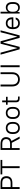

<svg xmlns="http://www.w3.org/2000/svg" viewBox="3122 -3862 747 7030"><g transform="rotate(-90 3495.0 -346.5)"><path d="M90 -700H310Q439 -700 499.5 -643.5Q560 -587 560 -483Q560 -381 498.5 -323.5Q437 -266 310 -266H160V0H90ZM160 -636V-330H310Q403 -330 445.5 -369Q488 -408 488 -483Q488 -558 446 -597Q404 -636 310 -636Z M625 -700H1155V-636H925V0H855V-636H625Z M1781 -288Q1771 -287 1761 -286.5Q1751 -286 1740 -286H1590V0H1520V-700H1740Q1868 -700 1929 -644.5Q1990 -589 1990 -493Q1990 -421 1955.5 -371.5Q1921 -322 1850 -300L2010 0H1932ZM1590 -636V-350H1740Q1833 -350 1875.5 -388.5Q1918 -427 1918 -493Q1918 -559 1875.5 -597.5Q1833 -636 1740 -636Z M2325 7Q2275 7 2234.5 -9Q2194 -25 2165 -55Q2136 -85 2120.5 -128.5Q2105 -172 2105 -228V-272Q2105 -327 2121 -370.5Q2137 -414 2165.5 -444.5Q2194 -475 2234.5 -491Q2275 -507 2325 -507Q2375 -507 2415.5 -491Q2456 -475 2485 -445Q2514 -415 2529.5 -371Q2545 -327 2545 -272V-228Q2545 -173 2529 -129.5Q2513 -86 2484.5 -55.5Q2456 -25 2415 -9Q2374 7 2325 7ZM2325 -55Q2393 -55 2435 -99.5Q2477 -144 2477 -228V-272Q2477 -355 2434.5 -400Q2392 -445 2325 -445Q2257 -445 2215 -400.5Q2173 -356 2173 -272V-228Q2173 -145 2215.5 -100Q2258 -55 2325 -55Z M2875 7Q2825 7 2784.5 -9Q2744 -25 2715 -55Q2686 -85 2670.5 -128.5Q2655 -172 2655 -228V-272Q2655 -327 2671 -370.5Q2687 -414 2715.5 -444.5Q2744 -475 2784.5 -491Q2825 -507 2875 -507Q2925 -507 2965.5 -491Q3006 -475 3035 -445Q3064 -415 3079.5 -371Q3095 -327 3095 -272V-228Q3095 -173 3079 -129.5Q3063 -86 3034.5 -55.5Q3006 -25 2965 -9Q2924 7 2875 7ZM2875 -55Q2943 -55 2985 -99.5Q3027 -144 3027 -228V-272Q3027 -355 2984.5 -400Q2942 -445 2875 -445Q2807 -445 2765 -400.5Q2723 -356 2723 -272V-228Q2723 -145 2765.5 -100Q2808 -55 2875 -55Z M3175 -500H3265V-640H3331V-500H3465V-440H3331V-140Q3331 -60 3405 -60H3475V0H3397Q3332 0 3298.5 -33.5Q3265 -67 3265 -132V-440H3175Z M4105 7Q4046 7 3998 -11.5Q3950 -30 3916 -66Q3882 -102 3863.5 -154.5Q3845 -207 3845 -275V-700H3915V-275Q3915 -169 3967.5 -114Q4020 -59 4105 -59Q4193 -59 4244 -113.5Q4295 -168 4295 -275V-700H4365V-275Q4365 -208 4346.5 -155.5Q4328 -103 4293.5 -67Q4259 -31 4211 -12Q4163 7 4105 7Z M4550 -700H4620V0H4550Z M5454 -617 5295 0H5205L5010 -700H5082L5250 -83L5410 -700H5500L5670 -82L5830 -700H5900L5715 0H5625Z M6160 7Q6061 7 6003 -53.5Q5945 -114 5945 -228V-272Q5945 -385 6003.5 -446Q6062 -507 6160 -507Q6258 -507 6316.5 -446Q6375 -385 6375 -272V-231H6013V-228Q6013 -141 6053 -98Q6093 -55 6160 -55Q6222 -55 6254.5 -81Q6287 -107 6302 -146H6370Q6362 -114 6346 -86Q6330 -58 6304 -37.5Q6278 -17 6242 -5Q6206 7 6160 7ZM6160 -445Q6095 -445 6056.5 -404.5Q6018 -364 6013 -289H6306Q6302 -367 6262.5 -406Q6223 -445 6160 -445Z M6739 7Q6683 7 6641.5 -15.5Q6600 -38 6574 -84L6566 0H6515V-700H6581V-427Q6607 -467 6647 -487Q6687 -507 6739 -507Q6782 -507 6818 -492Q6854 -477 6880 -447.5Q6906 -418 6920.5 -374Q6935 -330 6935 -272V-228Q6935 -171 6920.5 -127Q6906 -83 6880 -53Q6854 -23 6818 -8Q6782 7 6739 7ZM6724 -55Q6789 -55 6828 -97.5Q6867 -140 6867 -228V-272Q6867 -359 6827.5 -402Q6788 -445 6724 -445Q6664 -445 6623.5 -402.5Q6583 -360 6581 -280V-228Q6581 -144 6621.5 -99.5Q6662 -55 6724 -55Z"/></g></svg>

Font: PT Root UI Web
Style: Regular
Weight: 400
Designer: Vitaly Kuzmin
Foundry: ParaType Ltd.
Version: Version 1.000W